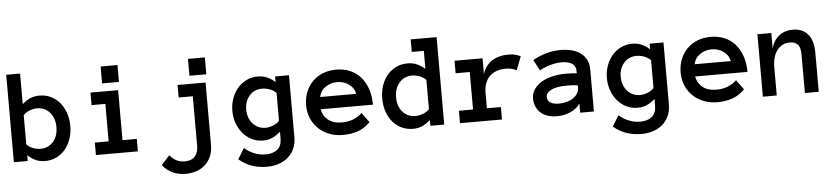

<svg xmlns="http://www.w3.org/2000/svg" viewBox="-46 -919 6098 1394"><g transform="rotate(-5 3002.5 -222.0)"><path d="M23.9 -637.2H125V-414.1Q153.8 -439.9 183.3 -452.9Q212.9 -465.8 251 -465.8Q294.9 -465.8 332.5 -448Q370.1 -430.2 397 -398.7Q423.8 -367.2 439.5 -323Q455.1 -278.8 455.1 -227.1Q455.1 -174.8 439.5 -130.9Q423.8 -86.9 397 -55.4Q370.1 -23.9 332.5 -6.3Q294.9 11.2 251 11.2Q212.9 11.2 183.3 -2.4Q153.8 -16.1 125 -42V0H23.9ZM125 -121.1Q143.1 -101.1 171.1 -90.6Q199.2 -80.1 225.1 -80.1Q282.2 -80.1 318.1 -120.6Q354 -161.1 354 -227.1Q354 -293 318.1 -334Q282.2 -375 225.1 -375Q199.2 -375 171.1 -364.5Q143.1 -354 125 -334Z M835 -514.2H711.9V-637.2H835ZM927.7 0H622.1V-90.8H722.7V-363.8H622.1V-455.1H823.7V-90.8H927.7Z M1259.8 192.9Q1155.8 192.9 1091.8 115.2L1151.9 47.9Q1174.8 75.2 1200.7 88.6Q1226.6 102.1 1259.8 102.1Q1311 102.1 1335.4 74Q1359.9 45.9 1359.9 0V-363.8H1256.8V-455.1H1460.9V0Q1460.9 43.9 1446.3 79.6Q1431.6 115.2 1405.3 140.6Q1378.9 166 1341.8 179.4Q1304.7 192.9 1259.8 192.9ZM1471.7 -514.2H1348.6V-637.2H1471.7Z M2068.8 -4.9Q2068.8 42 2052.7 78.6Q2036.6 115.2 2007.6 140.6Q1978.5 166 1939.2 179.4Q1899.9 192.9 1851.6 192.9Q1732.9 192.9 1648.9 121.1L1696.8 43Q1766.6 103 1851.6 103Q1903.8 103 1935.8 77.4Q1967.8 51.8 1967.8 -2.9V-51.8Q1936.5 -24.9 1907.7 -12Q1878.9 1 1840.8 1Q1796.9 1 1759.3 -17.6Q1721.7 -36.1 1694.6 -68.1Q1667.5 -100.1 1652.1 -142.6Q1636.7 -185.1 1636.7 -232.9Q1636.7 -280.8 1652.1 -323.5Q1667.5 -366.2 1694.6 -397.7Q1721.7 -429.2 1759.3 -447.5Q1796.9 -465.8 1840.8 -465.8Q1878.9 -465.8 1908.7 -452.9Q1938.5 -439.9 1967.8 -414.1V-455.1H2068.8ZM1967.8 -334Q1949.7 -354 1921.1 -364.5Q1892.6 -375 1865.7 -375Q1808.6 -375 1773.2 -335Q1737.8 -294.9 1737.8 -232.9Q1737.8 -202.1 1747.3 -176Q1756.8 -149.9 1773.7 -130.9Q1790.5 -111.8 1814.2 -100.8Q1837.9 -89.8 1865.7 -89.8Q1892.6 -89.8 1921.1 -100.8Q1949.7 -111.8 1967.8 -131.8Z M2276.4 -189Q2283.7 -142.1 2321 -111.1Q2358.4 -80.1 2421.4 -80.1Q2470.7 -80.1 2507.1 -95.5Q2543.5 -110.8 2569.8 -136.2L2621.6 -64.9Q2577.6 -21 2528.6 -4.9Q2479.5 11.2 2421.4 11.2Q2368.7 11.2 2323.2 -6.3Q2277.8 -23.9 2244.6 -55.4Q2211.4 -86.9 2192.6 -130.4Q2173.8 -173.8 2173.8 -227.1Q2173.8 -278.8 2191.2 -322.5Q2208.5 -366.2 2240 -398.2Q2271.5 -430.2 2315.4 -448Q2359.4 -465.8 2412.6 -465.8Q2467.8 -465.8 2512.7 -447Q2557.6 -428.2 2589.6 -392.6Q2621.6 -356.9 2639.6 -305.4Q2657.7 -253.9 2657.7 -189ZM2543.5 -277.8Q2535.6 -321.8 2498 -348.4Q2460.4 -375 2412.6 -375Q2364.7 -375 2326.7 -348.4Q2288.6 -321.8 2280.8 -277.8Z M3160.6 0H3059.6V-42Q3030.3 -16.1 3000.5 -2.4Q2970.7 11.2 2932.6 11.2Q2888.7 11.2 2851.1 -6.3Q2813.5 -23.9 2786.4 -55.4Q2759.3 -86.9 2743.9 -130.9Q2728.5 -174.8 2728.5 -227.1Q2728.5 -278.8 2743.9 -323Q2759.3 -367.2 2786.4 -398.7Q2813.5 -430.2 2851.1 -448Q2888.7 -465.8 2932.6 -465.8Q2970.7 -465.8 3000.5 -452.9Q3030.3 -439.9 3059.6 -414.1V-545.9H2971.7V-637.2H3160.6ZM3059.6 -334Q3041.5 -354 3012.9 -364.5Q2984.4 -375 2958.5 -375Q2901.4 -375 2865.5 -334Q2829.6 -293 2829.6 -227.1Q2829.6 -161.1 2865.5 -120.6Q2901.4 -80.1 2958.5 -80.1Q2984.4 -80.1 3012.9 -90.6Q3041.5 -101.1 3059.6 -121.1Z M3719.2 -347.2Q3701.2 -356 3682.4 -360.6Q3663.6 -365.2 3639.2 -365.2Q3605.5 -365.2 3575.9 -355.2Q3546.4 -345.2 3524.9 -325.2Q3503.4 -305.2 3491.5 -275.1Q3479.5 -245.1 3479.5 -204.1V-90.8H3581.5V0H3275.4V-90.8H3378.4V-363.8H3275.4V-455.1H3479.5V-340.8Q3504.4 -409.2 3553 -437.5Q3601.6 -465.8 3668.5 -465.8Q3689.5 -465.8 3712.4 -461.4Q3735.4 -457 3757.3 -445.8Z M3819.3 -130.9Q3819.3 -170.9 3840.8 -200.9Q3862.3 -231 3897.2 -251Q3932.1 -271 3977.3 -281Q4022.5 -291 4069.3 -291Q4095.2 -291 4113.8 -290Q4132.3 -289.1 4151.4 -287.1V-305.2Q4151.4 -340.8 4123.8 -358.4Q4096.2 -376 4051.3 -376Q4010.3 -376 3967.8 -364.5Q3925.3 -353 3887.2 -331.1L3846.2 -410.2Q3891.1 -436 3942.6 -450.9Q3994.1 -465.8 4051.3 -465.8Q4088.4 -465.8 4124.3 -457.5Q4160.2 -449.2 4188.7 -430.2Q4217.3 -411.1 4234.4 -380.6Q4251.5 -350.1 4251.5 -305.2V0H4151.4V-66.9Q4127.4 -29.8 4080.8 -9.3Q4034.2 11.2 3980.5 11.2Q3947.3 11.2 3917.7 2.2Q3888.2 -6.8 3866.7 -24.9Q3845.2 -43 3832.3 -69.6Q3819.3 -96.2 3819.3 -130.9ZM4006.3 -79.1Q4036.1 -79.1 4062.3 -86.7Q4088.4 -94.2 4108.4 -107.7Q4128.4 -121.1 4139.9 -140.1Q4151.4 -159.2 4151.4 -182.1V-199.2Q4127.4 -203.1 4106.4 -203.6Q4085.4 -204.1 4069.3 -204.1Q3995.1 -204.1 3957.3 -184.6Q3919.4 -165 3919.4 -136.2Q3919.4 -79.1 4006.3 -79.1Z M4798.3 -4.9Q4798.3 42 4782.2 78.6Q4766.1 115.2 4737.1 140.6Q4708 166 4668.7 179.4Q4629.4 192.9 4581.1 192.9Q4462.4 192.9 4378.4 121.1L4426.3 43Q4496.1 103 4581.1 103Q4633.3 103 4665.3 77.4Q4697.3 51.8 4697.3 -2.9V-51.8Q4666 -24.9 4637.2 -12Q4608.4 1 4570.3 1Q4526.4 1 4488.8 -17.6Q4451.2 -36.1 4424.1 -68.1Q4397 -100.1 4381.6 -142.6Q4366.2 -185.1 4366.2 -232.9Q4366.2 -280.8 4381.6 -323.5Q4397 -366.2 4424.1 -397.7Q4451.2 -429.2 4488.8 -447.5Q4526.4 -465.8 4570.3 -465.8Q4608.4 -465.8 4638.2 -452.9Q4668 -439.9 4697.3 -414.1V-455.1H4798.3ZM4697.3 -334Q4679.2 -354 4650.6 -364.5Q4622.1 -375 4595.2 -375Q4538.1 -375 4502.7 -335Q4467.3 -294.9 4467.3 -232.9Q4467.3 -202.1 4476.8 -176Q4486.3 -149.9 4503.2 -130.9Q4520 -111.8 4543.7 -100.8Q4567.4 -89.8 4595.2 -89.8Q4622.1 -89.8 4650.6 -100.8Q4679.2 -111.8 4697.3 -131.8Z M5005.9 -189Q5013.2 -142.1 5050.5 -111.1Q5087.9 -80.1 5150.9 -80.1Q5200.2 -80.1 5236.6 -95.5Q5272.9 -110.8 5299.3 -136.2L5351.1 -64.9Q5307.1 -21 5258.1 -4.9Q5209 11.2 5150.9 11.2Q5098.1 11.2 5052.7 -6.3Q5007.3 -23.9 4974.1 -55.4Q4940.9 -86.9 4922.1 -130.4Q4903.3 -173.8 4903.3 -227.1Q4903.3 -278.8 4920.7 -322.5Q4938 -366.2 4969.5 -398.2Q5001 -430.2 5044.9 -448Q5088.9 -465.8 5142.1 -465.8Q5197.3 -465.8 5242.2 -447Q5287.1 -428.2 5319.1 -392.6Q5351.1 -356.9 5369.1 -305.4Q5387.2 -253.9 5387.2 -189ZM5272.9 -277.8Q5265.1 -321.8 5227.5 -348.4Q5189.9 -375 5142.1 -375Q5094.2 -375 5056.2 -348.4Q5018.1 -321.8 5010.3 -277.8Z M5890.1 0H5789.1V-280.8Q5789.1 -334 5769 -354.5Q5749 -375 5710.9 -375Q5654.8 -375 5619.4 -329.6Q5584 -284.2 5584 -204.1V0H5482.9V-455.1H5584V-340.8Q5599.1 -399.9 5640.1 -432.9Q5681.2 -465.8 5741.2 -465.8Q5811 -465.8 5850.6 -420.4Q5890.1 -375 5890.1 -280.8Z"/></g></svg>

Font: Anonymous Pro
Style: Bold
Weight: 700
Monospace: yes
Designer: Mark Simonson
Version: Version 1.003